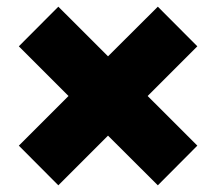

<svg xmlns="http://www.w3.org/2000/svg" viewBox="-20 -618 644 572"><path d="M153.8 -65.9 36.1 -184.1 184.1 -332 36.1 -480 153.8 -598.1 301.8 -450.2 450.2 -598.1 567.9 -480 419.9 -332 567.9 -184.1 450.2 -65.9 301.8 -213.9Z"/></svg>

Font: Work Sans Black
Style: Regular
Weight: 900
Designer: Wei Huang
Foundry: Wei Huang
Version: Version 2.012